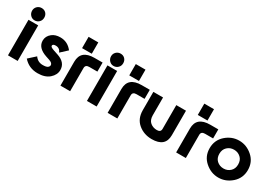

<svg xmlns="http://www.w3.org/2000/svg" viewBox="21 -1629 3544 2512"><g transform="rotate(30 1793.0 -373.5)"><path d="M83 0V-537.1H229.5V0ZM157.2 -756.8Q197.3 -756.8 222.7 -730.5Q248 -704.1 248 -664.1Q248 -623.5 221.7 -597.2Q194.3 -569.8 155.3 -569.8Q116.2 -569.8 90.1 -597.9Q64 -626 64 -664.8Q64 -703.6 91.1 -730.2Q118.2 -756.8 157.2 -756.8Z M534.2 9.8Q401.4 9.8 317.4 -86.4L420.4 -179.7Q463.4 -117.2 539.6 -117.2Q592.8 -117.2 612.8 -132.8Q632.8 -147.9 632.8 -168Q632.8 -201.2 578.1 -219.2L525.4 -236.8Q379.4 -285.6 379.4 -394.5Q379.4 -462.4 437.5 -508.8Q485.4 -546.9 561.5 -546.9Q671.9 -546.9 742.2 -455.6L644.5 -365.2Q622.1 -422.9 561.5 -422.9Q515.6 -422.9 515.6 -395Q515.6 -374.5 571.8 -356L639.2 -333.5Q772.9 -289.1 772.9 -174.8Q772.9 -102.1 708.5 -45.4Q645 9.8 534.2 9.8Z M875.5 0V-360.8Q875.5 -537.1 1080.6 -537.1H1202.6V-400.4H1080.6Q1022 -400.4 1022 -350.1V0ZM875.5 -737.3H1022V-566.4H875.5Z M1275.9 0V-537.1H1422.4V0ZM1350.1 -756.8Q1390.1 -756.8 1415.5 -730.5Q1440.9 -704.1 1440.9 -664.1Q1440.9 -623.5 1414.6 -597.2Q1387.2 -569.8 1348.1 -569.8Q1309.1 -569.8 1283 -597.9Q1256.8 -626 1256.8 -664.8Q1256.8 -703.6 1283.9 -730.2Q1311 -756.8 1350.1 -756.8Z M1588.4 0V-360.8Q1588.4 -537.1 1793.5 -537.1H1915.5V-400.4H1793.5Q1734.9 -400.4 1734.9 -350.1V0ZM1588.4 -737.3H1734.9V-566.4H1588.4Z M2257.3 9.8Q2138.2 9.3 2054 -61.5Q1969.7 -132.3 1969.2 -259.3V-537.1H2115.7V-267.6Q2116.2 -195.3 2158 -161.1Q2199.7 -127 2257.8 -127Q2315.9 -127 2315.9 -177.7V-537.1H2462.4V-167Q2462.4 9.8 2257.3 9.8Z M2623.5 0V-360.8Q2623.5 -537.1 2828.6 -537.1H2950.7V-400.4H2828.6Q2770 -400.4 2770 -350.1V0ZM2623.5 -737.3H2770V-566.4H2623.5Z M3263.7 9.8Q3151.9 9.8 3063 -68.8Q2975.1 -146 2975.1 -268.6Q2975.1 -390.1 3063.5 -468.8Q3151.9 -546.9 3263.7 -546.9Q3375.5 -546.9 3464.4 -468.3Q3552.2 -391.1 3552.2 -268.6Q3552.2 -147 3463.9 -68.4Q3375 9.8 3263.7 9.8ZM3263.7 -127Q3323.7 -127 3365.2 -166.5Q3405.3 -204.6 3405.3 -268.6Q3405.3 -334.5 3364.7 -371.6Q3323.2 -410.2 3263.7 -410.2Q3203.1 -410.2 3162.1 -370.6Q3121.6 -332 3121.6 -268.6Q3121.6 -202.6 3162.1 -165.5Q3204.6 -127 3263.7 -127Z"/></g></svg>

Font: New Shape
Style: Bold
Weight: 700
Designer: Wojciech Kalinowski "wmk69" (wmk69@o2.pl)
Foundry: Wojciech Kalinowski "wmk69" (wmk69@o2.pl)
Version: Version 2.1.1; 2021-05-14